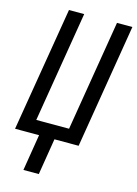

<svg xmlns="http://www.w3.org/2000/svg" viewBox="-139 -808 781 1097"><g transform="rotate(15 251.5 -260.0)"><path d="M113 215 148 0H6L128 -735H218L110 -80H304L412 -735H503L382 0H239L204 215Z"/></g></svg>

Font: Iosevka SS04 Medium Oblique
Style: Regular
Weight: 500
Italic angle: -9°
Monospace: yes
Designer: Belleve Invis
Foundry: Belleve Invis
Version: Version 19.0.0; ttfautohint (v1.8.4)